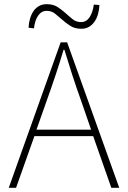

<svg xmlns="http://www.w3.org/2000/svg" viewBox="-20 -901 614 921"><path d="M457 -877 430 -879Q425 -841 409.5 -818Q394 -795 369 -795Q346 -795 329 -808.5Q312 -822 294.5 -838Q277 -854 256 -867.5Q235 -881 204 -881Q183 -881 167 -872Q151 -863 140.5 -847.5Q130 -832 124 -811.5Q118 -791 117 -768L143 -765Q147 -803 163 -826Q179 -849 204 -849Q227 -849 244 -835.5Q261 -822 279 -806Q297 -790 318 -776.5Q339 -763 370 -763Q391 -763 406.5 -772Q422 -781 433 -796.5Q444 -812 450 -833Q456 -854 457 -877ZM145 -248H427L514 0H552L302 -698H271L22 0H57ZM369 -418 417 -279H155L204 -418Q227 -482 246 -539Q265 -596 285 -662H289Q309 -596 327.5 -539Q346 -482 369 -418Z"/></svg>

Font: Spoqa Han Sans Neo Thin
Style: Regular
Weight: 100
Designer: [Spoqa Han Sans Neo] Dong-huui Kim  Younghwa Kang  Yujin Lee  [Noto Sans] Ryoko NISHIZUKA  (kana & ideographs); Paul D. 
Foundry: Spoqa (http://www.spoqa-han-sans.com)
Version: Version 1.100;hotconv 1.0.109;makeotfexe 2.5.65596